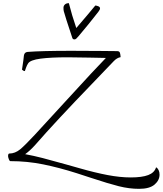

<svg xmlns="http://www.w3.org/2000/svg" viewBox="-20 -1020 1028 1213"><path d="M988 83Q988 119 956.5 146Q925 173 859 173Q796 173 730.5 156.5Q665 140 556 104L464 74Q354 39 253 18.5Q152 -2 45 -2Q41 -2 36.5 -12.5Q32 -23 31 -33Q31 -50 39 -50Q75 -50 108 -77Q137 -101 199 -167.5Q261 -234 396 -382Q586 -590 649 -654Q616 -654 550 -656Q452 -658 408 -658Q301 -658 236.5 -649.5Q172 -641 158 -620Q150 -608 144.5 -592.5Q139 -577 137 -571Q128 -571 119 -580Q121 -589 128 -642L131 -669Q134 -690 154 -692Q244 -699 432 -699L622 -698Q663 -697 720 -697Q734 -697 737.5 -687Q741 -677 742 -659Q719 -655 699 -634Q688 -622 560 -489Q331 -252 203 -105Q170 -68 139 -46Q193 -36 249.5 -21.5Q306 -7 398 19L483 43Q581 71 660 86Q739 101 806 101Q877 101 916.5 86Q956 71 966 37Q976 42 982 54.5Q988 67 988 83ZM612 -967Q612 -959 601 -945Q575 -911 539.5 -867.5Q504 -824 476 -791Q467 -780 461.5 -775.5Q456 -771 451 -771Q440 -771 437 -780Q390 -921 383 -949Q381 -957 381 -971Q381 -983 390 -991.5Q399 -1000 415 -1000Q434 -924 462 -843Q543 -937 582 -985Q590 -985 601 -980.5Q612 -976 612 -967Z"/></svg>

Font: Charmonman
Style: Regular
Weight: 400
Designer: Ekaluck Peanpanawate
Foundry: Cadson Demak Co.,Ltd.
Version: Version 1.000; ttfautohint (v1.6)